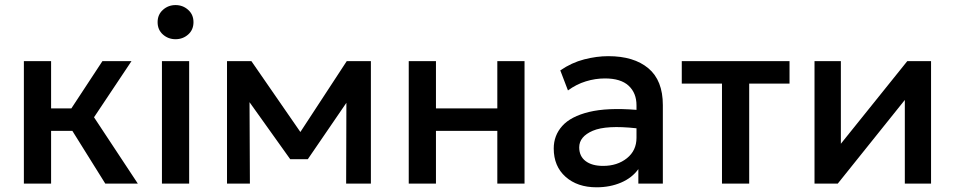

<svg xmlns="http://www.w3.org/2000/svg" viewBox="-20 -742 3860 776"><path d="M76.5 0V-495H186.5V-304H268.5L394 -495H511.5L360 -268L537 0H405.5L272.5 -213H186.5V0Z M634.5 0V-495H744.5V0ZM689.5 -583.5Q660 -583.5 638.5 -602.5Q617 -621.5 617 -652.5Q617 -683 638.5 -702.2Q660 -721.5 689.5 -721.5Q719 -721.5 740.5 -702.2Q762 -683 762 -652.5Q762 -621.5 740.5 -602.5Q719 -583.5 689.5 -583.5Z M897.5 0V-495H996L1194 -208.5L1381.5 -495H1479V0H1379L1380 -326.5L1224 -98.5H1153L988.5 -329L990 0Z M1632 0V-495H1742V-304H1990V-495H2100V0H1990V-213H1742V0Z M2391 15Q2313.5 15 2265.8 -27.5Q2218 -70 2218 -142Q2218 -194.5 2252.5 -233Q2287 -271.5 2360.8 -289.5Q2434.5 -307.5 2552.5 -298V-316.5Q2552.5 -366 2520.8 -395.5Q2489 -425 2425 -425Q2386 -425 2347.8 -413.2Q2309.5 -401.5 2275.5 -376.5L2244.5 -457.5Q2290.5 -489 2341 -502Q2391.5 -515 2438.5 -515Q2542 -515 2600.5 -466Q2659 -417 2659 -317.5V0H2560V-58.5Q2534.5 -23 2490 -4Q2445.5 15 2391 15ZM2321 -146.5Q2321 -110.5 2346.8 -91Q2372.5 -71.5 2417.5 -71.5Q2475 -71.5 2513.8 -102.5Q2552.5 -133.5 2552.5 -185V-223.5Q2430.5 -237 2375.8 -213.5Q2321 -190 2321 -146.5Z M2898 0V-404H2735.5V-495H3171V-404H3008V0Z M3272 0V-495H3378.5V-161L3647 -495H3743V0H3637V-338L3366 0Z"/></svg>

Font: Geologica
Style: Regular
Weight: 400
Designer: Sindre Bremnes, Frode Helland
Foundry: Monokrom Skriftforlag AS
Version: Version 1.010; ttfautohint (v1.8.4.7-5d5b);gftools[0.9.28]